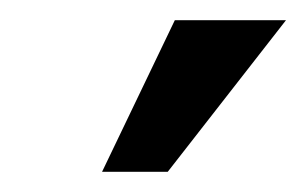

<svg xmlns="http://www.w3.org/2000/svg" viewBox="-20 -720 303 190"><path d="M81 -550 153 -700H263L146 -550Z"/></svg>

Font: Scada
Style: Italic
Weight: 400
Italic angle: -10°
Designer: Jovanny Lemonad
Foundry: Jovanny Lemonad
Version: Version 4.100;PS 004.100;hotconv 1.0.88;makeotf.lib2.5.64775